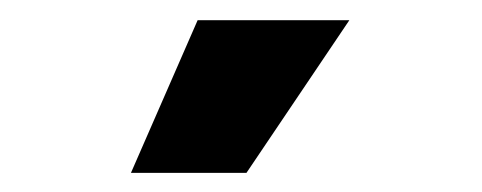

<svg xmlns="http://www.w3.org/2000/svg" viewBox="-20 -788 487 194"><path d="M112.3 -613.3 179.7 -767.6H333L229 -613.3Z"/></svg>

Font: Inter Tight ExtraBold
Style: Regular
Weight: 800
Designer: Rasmus Andersson
Foundry: rsms
Version: Version 3.004; ttfautohint (v1.8.4.7-5d5b)